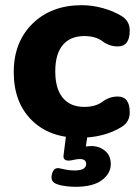

<svg xmlns="http://www.w3.org/2000/svg" viewBox="-20 -523 535 740"><path d="M286 8Q170 8 101.5 -60.5Q33 -129 33 -245Q33 -361 105.5 -432Q178 -503 295 -503Q336 -503 377 -491.5Q418 -480 449 -461Q480 -442 480 -405Q480 -344 434 -344Q402 -344 375 -364Q348 -384 305 -384Q251 -384 222 -349.5Q193 -315 193 -248Q193 -181 222 -146Q251 -111 305 -111Q348 -111 375 -131Q402 -151 434 -151Q480 -151 480 -90Q480 -53 449 -34Q381 8 286 8ZM271 197Q258 197 237.5 195Q217 193 200 187Q173 178 180 149Q187 120 211 126Q223 129 237.5 131.5Q252 134 267 134Q312 134 312 109Q312 90 288 90Q277 90 264.5 93Q252 96 245 96Q222 96 225 75L237 -20H320L309 55L281 49Q292 44 307 42Q322 40 333 40Q363 40 385 58.5Q407 77 407 109Q407 146 372.5 171.5Q338 197 271 197Z"/></svg>

Font: Nunito VF Beta Light
Style: Regular
Weight: 300
Designer: Vernon Adams
Foundry: newtypography
Version: Version 3.001